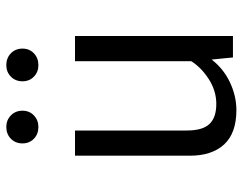

<svg xmlns="http://www.w3.org/2000/svg" viewBox="-104 -692 807 640"><g transform="rotate(-90 300.0 -372.5)"><path d="M184.5 -526.5V-153.5Q184.5 -101.5 206 -78.5Q227.5 -55.5 273 -55.5Q316.5 -55.5 355.2 -80.2Q394 -105 415.5 -139V-526.5H499.5V0H428L421 -71Q390 -31 344.5 -9.8Q299 11.5 252.5 11.5Q176 11.5 138.2 -29.2Q100.5 -70 100.5 -143.5V-526.5ZM196.5 -648.5Q172.5 -648.5 157 -663.5Q141.5 -678.5 141.5 -701.5Q141.5 -725 157 -740.2Q172.5 -755.5 196.5 -755.5Q219 -755.5 234.8 -740.2Q250.5 -725 250.5 -701.5Q250.5 -678.5 234.8 -663.5Q219 -648.5 196.5 -648.5ZM402.5 -648.5Q379.5 -648.5 364 -663.5Q348.5 -678.5 348.5 -701.5Q348.5 -725 364 -740.2Q379.5 -755.5 402.5 -755.5Q426 -755.5 441.8 -740.2Q457.5 -725 457.5 -701.5Q457.5 -678.5 441.8 -663.5Q426 -648.5 402.5 -648.5Z"/></g></svg>

Font: Fira Code Light
Style: Regular
Weight: 400
Monospace: yes
Version: Version 5.002